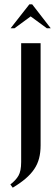

<svg xmlns="http://www.w3.org/2000/svg" viewBox="-20 -695 255 889"><path d="M168 -22Q168 11 161 38Q154 65 138.5 88Q123 111 98.5 132Q74 153 39 174L28 159Q53 140 65.5 118.5Q78 97 78 55V-495H168ZM116 -675H129L215 -564H197L122 -619L47 -564H29Z"/></svg>

Font: Moniqa Narrow Heading
Style: Bold
Weight: 700
Width: 4
Designer: Rajesh Rajput
Foundry: Rajesh Rajput
Version: Version 1.000